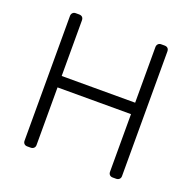

<svg xmlns="http://www.w3.org/2000/svg" viewBox="-124 -824 948 948"><g transform="rotate(20 350.0 -350.0)"><path d="M116 0Q106 0 100 -6Q94 -12 94 -22V-677Q94 -687 100 -693.5Q106 -700 116 -700H134Q145 -700 151 -694Q157 -688 157 -677V-385H543V-677Q543 -687 549 -693.5Q555 -700 565 -700H583Q594 -700 600 -694Q606 -688 606 -677V-22Q606 -12 599.5 -6Q593 0 583 0H565Q555 0 549 -6Q543 -12 543 -22V-325H157V-22Q157 -12 150.5 -6Q144 0 134 0Z"/></g></svg>

Font: Rubik AZ
Style: Regular
Weight: 300
Designer: Hubert and Fischer
Foundry: Hubert & Fischer
Version: Version 2.000